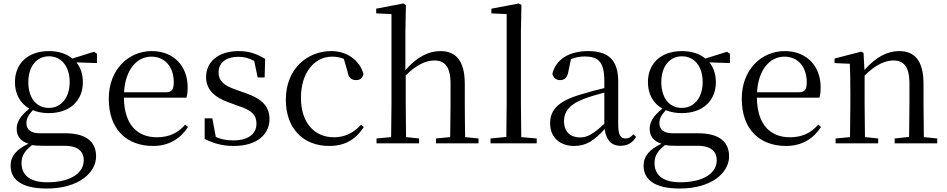

<svg xmlns="http://www.w3.org/2000/svg" viewBox="-20 -825 5448 1105"><path d="M261 -204C188 -204 143 -263 143 -352C143 -442 190 -501 262 -501C333 -501 381 -443 381 -353C381 -264 333 -204 261 -204ZM261 -174C381 -174 457 -245 457 -352C457 -397 444 -436 420 -466L538 -462V-516L521 -527L396 -488C365 -515 318 -531 262 -531C141 -531 66 -460 66 -352C66 -284 96 -230 149 -200C97 -158 76 -123 76 -84C76 -42 98 -12 144 2C76 34 41 73 41 128C41 205 99 260 249 260C434 260 533 168 533 75C533 -9 476 -58 355 -58H209C154 -58 132 -82 132 -116C132 -144 144 -163 169 -191C195 -180 226 -174 261 -174ZM164 10C183 13 202 14 228 14H351C435 14 462 52 462 97C462 169 390 224 251 224C157 224 104 186 104 114C104 70 123 43 164 10Z M861 15C951 15 1018 -26 1062 -94L1046 -108C1005 -60 954 -35 883 -35C773 -35 695 -104 693 -263H1053C1058 -279 1060 -299 1060 -323C1060 -441 983 -531 853 -531C720 -531 606 -425 606 -257C606 -76 713 15 861 15ZM694 -294C701 -424 768 -499 851 -499C932 -499 980 -437 980 -352C980 -312 970 -294 935 -294Z M1325 15C1461 15 1531 -53 1531 -140C1531 -210 1492 -255 1391 -290L1340 -308C1267 -333 1238 -360 1238 -408C1238 -461 1277 -498 1353 -498C1385 -498 1413 -491 1443 -474L1463 -379H1503L1506 -486C1456 -516 1413 -531 1353 -531C1233 -531 1166 -466 1166 -382C1166 -307 1217 -264 1298 -235L1350 -216C1431 -190 1456 -162 1456 -113C1456 -56 1411 -17 1323 -17C1281 -17 1250 -24 1222 -37L1202 -144H1158V-25C1212 1 1261 15 1325 15Z M1874 15C1969 15 2029 -25 2074 -94L2058 -107C2013 -58 1962 -35 1902 -35C1790 -35 1712 -118 1712 -262C1712 -408 1790 -499 1892 -499C1915 -499 1937 -495 1959 -486L1980 -413C1986 -378 2002 -364 2030 -364C2052 -364 2066 -375 2072 -399C2050 -479 1976 -531 1887 -531C1749 -531 1625 -430 1625 -251C1625 -84 1727 15 1874 15Z M2570 0H2734V-28L2657 -36C2656 -91 2655 -173 2655 -229V-341C2655 -478 2602 -531 2515 -531C2447 -531 2380 -498 2313 -421V-641L2316 -796L2301 -805L2145 -775V-748L2233 -744V-229L2231 -36L2147 -28V0H2392V-28L2317 -36L2315 -229V-391C2381 -457 2437 -477 2480 -477C2538 -477 2573 -443 2573 -344V-229L2571 -36L2489 -28V0Z M2893 0H3069V-28L2980 -36L2978 -229V-641L2981 -796L2966 -805L2808 -775V-748L2896 -744V-229L2894 -37L2803 -28V0Z M3551 14C3590 14 3620 -2 3641 -37L3625 -52C3609 -34 3597 -28 3580 -28C3553 -28 3538 -45 3538 -108V-355C3538 -479 3482 -531 3366 -531C3253 -531 3179 -482 3159 -400C3165 -377 3180 -364 3203 -364C3228 -364 3245 -377 3251 -413L3266 -485C3293 -495 3318 -500 3344 -500C3423 -500 3458 -470 3458 -359V-318C3414 -308 3367 -295 3325 -282C3193 -244 3146 -193 3146 -115C3146 -32 3205 15 3284 15C3356 15 3401 -18 3460 -82C3468 -22 3496 14 3551 14ZM3458 -113C3395 -53 3359 -34 3319 -34C3263 -34 3226 -66 3226 -128C3226 -183 3259 -226 3343 -257C3377 -270 3417 -281 3458 -292Z M3904 -204C3831 -204 3786 -263 3786 -352C3786 -442 3833 -501 3905 -501C3976 -501 4024 -443 4024 -353C4024 -264 3976 -204 3904 -204ZM3904 -174C4024 -174 4100 -245 4100 -352C4100 -397 4087 -436 4063 -466L4181 -462V-516L4164 -527L4039 -488C4008 -515 3961 -531 3905 -531C3784 -531 3709 -460 3709 -352C3709 -284 3739 -230 3792 -200C3740 -158 3719 -123 3719 -84C3719 -42 3741 -12 3787 2C3719 34 3684 73 3684 128C3684 205 3742 260 3892 260C4077 260 4176 168 4176 75C4176 -9 4119 -58 3998 -58H3852C3797 -58 3775 -82 3775 -116C3775 -144 3787 -163 3812 -191C3838 -180 3869 -174 3904 -174ZM3807 10C3826 13 3845 14 3871 14H3994C4078 14 4105 52 4105 97C4105 169 4033 224 3894 224C3800 224 3747 186 3747 114C3747 70 3766 43 3807 10Z M4504 15C4594 15 4661 -26 4705 -94L4689 -108C4648 -60 4597 -35 4526 -35C4416 -35 4338 -104 4336 -263H4696C4701 -279 4703 -299 4703 -323C4703 -441 4626 -531 4496 -531C4363 -531 4249 -425 4249 -257C4249 -76 4356 15 4504 15ZM4337 -294C4344 -424 4411 -499 4494 -499C4575 -499 4623 -437 4623 -352C4623 -312 4613 -294 4578 -294Z M5211 0H5374V-28L5297 -36L5295 -229V-342C5295 -477 5243 -531 5155 -531C5089 -531 5023 -499 4955 -422L4950 -520L4937 -528L4783 -488V-462L4871 -458C4873 -408 4874 -358 4874 -289V-229L4872 -36L4789 -28V0H5034V-28L4958 -36L4956 -229V-390C5022 -457 5080 -477 5122 -477C5180 -477 5214 -443 5214 -344V-229L5212 -37L5129 -28V0Z"/></svg>

Font: Harano Aji Mincho TW
Style: Regular
Weight: 400
Foundry: Masamichi Hosoda
Version: HaranoAjiMinchoTW-Regular version 20230610;ttx 4.39.4